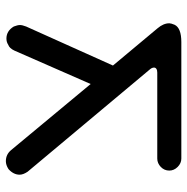

<svg xmlns="http://www.w3.org/2000/svg" viewBox="-12 -610 624 639"><g transform="rotate(-90 299.5 -291.0)"><path d="M50.8 -39.1Q50.8 -55.7 63 -67.4Q75.2 -79.1 90.8 -79.1H377Q384.8 -79.1 389.2 -82Q393.6 -85 393.6 -89.8Q393.6 -96.7 387.7 -103.5L46.9 -510.7Q37.1 -525.4 37.1 -537.1Q37.1 -557.6 55.7 -574.2Q69.3 -583 82 -583Q104.5 -583 119.1 -565.4L338.9 -300.8L450.2 -554.7Q458 -571.3 469.7 -575.2Q478.5 -581.1 490.2 -581.1Q515.6 -581.1 530.3 -556.6Q535.2 -543.9 535.2 -536.1Q535.2 -528.3 530.3 -515.6L400.4 -226.6L524.4 -78.1Q541 -58.6 541 -39.1Q541 -33.2 536.1 -21.5Q525.4 1 478.5 1H90.8Q75.2 1 63 -11.2Q50.8 -23.4 50.8 -39.1Z"/></g></svg>

Font: jf-openhuninn-2.1
Style: Regular
Weight: 400
Designer: [Kosugi Maru]
Designed by MOTOYA      

[Varela Round]
Joe Prince (Latin component); Avraham Cornfeld (Hebrew component)
Foundry: justfont Co., Ltd.
Version: 2.1